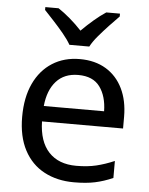

<svg xmlns="http://www.w3.org/2000/svg" viewBox="-54 -811 673 866"><g transform="rotate(5 282.0 -378.0)"><path d="M292 -546Q361 -546 410.5 -516Q460 -486 486.5 -431.5Q513 -377 513 -304V-251H146Q148 -160 192.5 -112.5Q237 -65 317 -65Q368 -65 407.5 -74.5Q447 -84 489 -102V-25Q448 -7 408 1.5Q368 10 313 10Q237 10 178.5 -21Q120 -52 87.5 -113.5Q55 -175 55 -264Q55 -352 84.5 -415Q114 -478 167.5 -512Q221 -546 292 -546ZM291 -474Q228 -474 191.5 -433.5Q155 -393 148 -321H421Q420 -389 389 -431.5Q358 -474 291 -474ZM239 -606Q226 -629 204 -655.5Q182 -682 158 -708Q134 -734 116 -753V-766H176Q202 -749 230 -725Q258 -701 283 -674Q310 -701 338 -725Q366 -749 392 -766H454V-753Q435 -734 410.5 -708Q386 -682 363.5 -655.5Q341 -629 329 -606Z"/></g></svg>

Font: Noto Sans Hebrew Droid SemiBold
Style: Regular
Weight: 600
Designer: Monotype Design Team
Foundry: Monotype Imaging Inc.
Version: Version 1.100; ttfautohint (v1.8.4.7-5d5b)